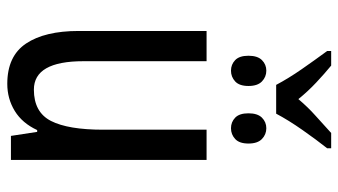

<svg xmlns="http://www.w3.org/2000/svg" viewBox="-221 -698 929 527"><g transform="rotate(90 243.5 -434.5)"><path d="M419 -537V0H353L342 -72H337Q318 -31 284.5 -10.5Q251 10 210 10Q134 10 99.5 -41.5Q65 -93 65 -186V-537H148V-199Q148 -63 226 -63Q288 -63 312 -110Q336 -157 336 -253V-537ZM213 -728Q195 -762 170 -798Q145 -834 120 -868V-879H160Q182 -861 206.5 -838Q231 -815 252 -789Q275 -816 297 -835.5Q319 -855 345 -879H387V-868Q364 -839 337 -800.5Q310 -762 292 -728ZM174 -604Q157 -604 145 -615.5Q133 -627 133 -652Q133 -677 145 -689Q157 -701 174 -701Q191 -701 203.5 -689Q216 -677 216 -652Q216 -627 203.5 -615.5Q191 -604 174 -604ZM332 -604Q315 -604 303 -615.5Q291 -627 291 -652Q291 -677 303 -689Q315 -701 332 -701Q349 -701 361.5 -689Q374 -677 374 -652Q374 -627 361.5 -615.5Q349 -604 332 -604Z"/></g></svg>

Font: Avrile Sans Condensed
Style: Regular
Weight: 400
Width: 3
Designer: Monotype Design Team
Foundry: Monotype Imaging Inc.
Version: Version 2.001;September 10, 2019;FontCreator 11.5.0.2425 64-